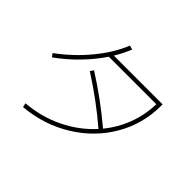

<svg xmlns="http://www.w3.org/2000/svg" viewBox="-172 -1022 1282 1282"><g transform="rotate(45 469.0 -381.5)"><path d="M636.7 -237.3Q495.1 -358.9 322.3 -469.7L338.9 -493.2Q504.4 -388.7 656.7 -260.3Q720.2 -337.9 755.4 -431.4Q790.5 -524.9 793 -627H344.2Q293.9 -551.8 226.3 -482.2Q158.7 -412.6 79.1 -355.5L61.5 -378.9Q174.8 -461.4 262.2 -567.6Q349.6 -673.8 391.6 -779.3L420.9 -771.5Q397.5 -712.9 362.8 -656.2H823.2V-641.6Q823.2 -471.7 739.3 -327.1Q655.3 -182.6 507.6 -91.6Q359.9 -0.5 176.8 15.6L170.9 -13.7Q311.5 -25.4 431.4 -84Q551.3 -142.6 636.7 -237.3Z"/></g></svg>

Font: Pretendard Thin
Style: Regular
Weight: 100
Designer: Base glyphs from Inter by Rasmus Andersson; Hangeul glyphs from Noto Sans CJK(Source Han Sans) by Jang Soo-young and Kan
Foundry: Kil Hyung-jin
Version: Version 1.309